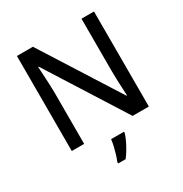

<svg xmlns="http://www.w3.org/2000/svg" viewBox="-209 -871 1189 1249"><g transform="rotate(-30 385.0 -246.5)"><path d="M675 0H553L184 -583H180Q182 -545 185 -493Q188 -441 189 -387V0H96V-714H216L584 -134H588Q587 -153 585.5 -185Q584 -217 582.5 -254Q581 -291 581 -324V-714H675ZM453 70Q448 89 435.5 116Q423 143 407 170.5Q391 198 373 221H317V209Q325 191 333 164.5Q341 138 347.5 110Q354 82 356 61H453Z"/></g></svg>

Font: Noto Sans New Tai Lue Medium
Style: Regular
Weight: 500
Version: Version 2.003